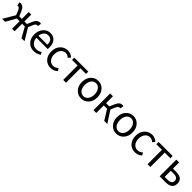

<svg xmlns="http://www.w3.org/2000/svg" viewBox="590 -2481 4419 4419"><g transform="rotate(45 2799.5 -272.0)"><path d="M745 0H646L510 -245H421V0H339V-245H250L113 0H15L185 -286L142 -393Q112 -468 63 -468Q57 -468 46 -465L29 -551Q47 -557 61 -557Q154 -557 204 -440L255 -319H339V-543H421V-319H504L556 -440Q605 -557 698 -557Q714 -557 730 -551L714 -465Q704 -468 696 -468Q647 -468 618 -393L574 -286Z M868 -62Q792 -141 792 -271Q792 -398 867 -480Q938 -557 1037 -557Q1139 -557 1197 -488Q1253 -420 1253 -302Q1253 -276 1249 -250H883Q887 -163 937 -112Q986 -60 1063 -60Q1135 -60 1199 -103L1232 -43Q1145 13 1052 13Q940 13 868 -62ZM1173 -315Q1173 -484 1038 -484Q978 -484 935 -440Q890 -393 882 -315Z M1420 -62Q1346 -139 1346 -271Q1346 -402 1425 -482Q1499 -557 1608 -557Q1694 -557 1767 -493L1720 -432Q1666 -481 1611 -481Q1537 -481 1489 -423Q1441 -364 1441 -271Q1441 -177 1488 -120Q1534 -63 1609 -63Q1678 -63 1737 -117L1776 -56Q1701 13 1601 13Q1490 13 1420 -62Z M2004 -469H1822V-543H2278V-469H2095V0H2004Z M2418 -62Q2342 -141 2342 -271Q2342 -402 2418 -482Q2489 -557 2594 -557Q2699 -557 2770 -482Q2846 -402 2846 -271Q2846 -141 2770 -62Q2699 13 2594 13Q2489 13 2418 -62ZM2708 -120Q2752 -177 2752 -271Q2752 -365 2708 -423Q2665 -481 2594 -481Q2524 -481 2480 -423Q2437 -365 2437 -271Q2437 -177 2480 -120Q2523 -63 2594 -63Q2665 -63 2708 -120Z M3439 0H3339L3187 -245H3080V0H2989V-543H3080V-319H3185L3239 -440Q3269 -508 3304 -535Q3333 -557 3381 -557Q3397 -557 3413 -551L3397 -465Q3388 -468 3379 -468Q3332 -468 3300 -393L3254 -286Z M3561 -62Q3485 -141 3485 -271Q3485 -402 3561 -482Q3632 -557 3737 -557Q3842 -557 3913 -482Q3989 -402 3989 -271Q3989 -141 3913 -62Q3842 13 3737 13Q3632 13 3561 -62ZM3851 -120Q3895 -177 3895 -271Q3895 -365 3851 -423Q3808 -481 3737 -481Q3667 -481 3623 -423Q3580 -365 3580 -271Q3580 -177 3623 -120Q3666 -63 3737 -63Q3808 -63 3851 -120Z M4165 -62Q4091 -139 4091 -271Q4091 -402 4170 -482Q4244 -557 4353 -557Q4439 -557 4512 -493L4465 -432Q4411 -481 4356 -481Q4282 -481 4234 -423Q4186 -364 4186 -271Q4186 -177 4233 -120Q4279 -63 4354 -63Q4423 -63 4482 -117L4521 -56Q4446 13 4346 13Q4235 13 4165 -62Z M4749 -469H4567V-543H5023V-469H4840V0H4749Z M5143 -543H5234V-342H5337Q5552 -342 5552 -173Q5552 0 5337 0H5143ZM5327 -73Q5463 -73 5463 -173Q5463 -272 5327 -272H5234V-73Z"/></g></svg>

Font: Source Han Sans K Regular
Style: Regular
Weight: 400
Designer: Ryoko NISHIZUKA  (kana & ideographs); Paul D. Hunt (Latin, Greek & Cyrillic); Wenlong ZHANG  (bopomofo); Sandoll Communi
Foundry: Adobe Systems Incorporated
Version: Version 1.00 July 18, 2014, initial release